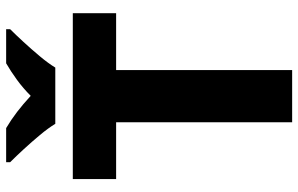

<svg xmlns="http://www.w3.org/2000/svg" viewBox="-193 -778 971 625"><g transform="rotate(-90 292.5 -465.5)"><path d="M377 0H207V-573H22V-714H562V-573H377ZM202 -771Q188 -794 165.5 -821Q143 -848 119.5 -873.5Q96 -899 77 -918V-931H188Q215 -915 240.5 -895.5Q266 -876 293 -851Q318 -876 345.5 -896Q373 -916 399 -931H510V-918Q492 -900 468.5 -874.5Q445 -849 422 -821.5Q399 -794 385 -771Z"/></g></svg>

Font: Noto Sans Sinhala UI ExtraBold
Style: Regular
Weight: 800
Designer: Jelle Bosma - Monotype Design Team
Foundry: Monotype Imaging Inc.
Version: Version 2.006; ttfautohint (v1.8.4.7-5d5b)